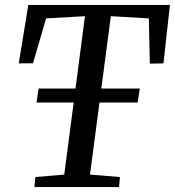

<svg xmlns="http://www.w3.org/2000/svg" viewBox="-20 -763 713 783"><path d="M120.5 0 124 -41 242 -51 326.5 -697 168 -688 114.5 -505 56.5 -504.5 95.5 -743H673L646.5 -504.5L591 -503.5L587 -688L432 -697L347 -51L469 -41L465.5 0ZM129 -345 137.5 -402H550L541.5 -345Z"/></svg>

Font: Merriweather 28pt
Style: Italic
Weight: 400
Italic angle: -7.8°
Version: Version 2.101